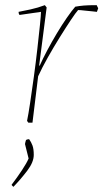

<svg xmlns="http://www.w3.org/2000/svg" viewBox="-20 -476 401 745"><path d="M90 0 85 -7Q90 -31 97 -77.5Q104 -124 111.5 -179Q119 -234 125 -287Q131 -340 135 -379Q139 -418 139 -430L56 -418Q52 -422 52 -430Q69 -433 98.5 -439.5Q128 -446 154 -456L161 -447L132 -222L134 -221Q146 -248 163.5 -281Q181 -314 200.5 -346.5Q220 -379 239 -406.5Q258 -434 272 -450Q288 -453 305.5 -454.5Q323 -456 355 -456L361 -444L356 -430Q352 -431 338 -432Q324 -433 308 -435Q292 -437 283 -437Q274 -427 255 -398.5Q236 -370 212 -331.5Q188 -293 165.5 -253Q143 -213 128 -180L106 0ZM32 249Q31 248 28 245Q25 242 25 241Q47 212 65.5 184Q84 156 91 139L77 83Q78 76 81 67Q87 64 93 64Q101 75 106 88.5Q111 102 111 125Q111 153 86 186Q61 219 32 249Z"/></svg>

Font: Labrada Thin
Style: Italic
Weight: 100
Italic angle: -7°
Designer: Mercedes Jáuregui
Foundry: Omnibus-Type Team
Version: Version 1.000; ttfautohint (v1.8.4.7-5d5b)